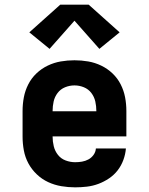

<svg xmlns="http://www.w3.org/2000/svg" viewBox="-20 -797 640 825"><path d="M303 8Q273 8 243.5 3Q214 -2 187 -14.5Q160 -27 138 -48Q116 -69 102 -95Q88 -121 82.5 -150.5Q77 -180 77 -210V-320Q77 -350 82.5 -379Q88 -408 101.5 -434.5Q115 -461 136.5 -481.5Q158 -502 185 -515Q212 -528 241 -533Q270 -538 300 -538Q330 -538 359 -533Q388 -528 415 -515Q442 -502 463.5 -481.5Q485 -461 498.5 -434.5Q512 -408 517.5 -379Q523 -350 523 -320V-211H206V-210Q206 -189 211 -168.5Q216 -148 229 -131.5Q242 -115 262 -107.5Q282 -100 303 -100Q318 -100 332.5 -102.5Q347 -105 360 -112Q373 -119 382 -131.5Q391 -144 392 -159H521Q519 -134 510 -109.5Q501 -85 485.5 -65Q470 -45 448.5 -30.5Q427 -16 403 -7Q379 2 353.5 5Q328 8 303 8ZM206 -319H394V-320Q394 -341 389.5 -361Q385 -381 372.5 -397.5Q360 -414 340.5 -422Q321 -430 300 -430Q279 -430 259.5 -422Q240 -414 227.5 -397.5Q215 -381 210.5 -361Q206 -341 206 -320ZM193 -587 106 -658 239 -777H361L494 -658L407 -587L300 -708Z"/></svg>

Font: Iosevka Curly Slab XBdEx
Style: Regular
Weight: 800
Width: 7
Monospace: yes
Designer: Belleve Invis
Foundry: Belleve Invis
Version: Version 11.0.0; ttfautohint (v1.8.3)